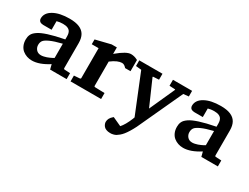

<svg xmlns="http://www.w3.org/2000/svg" viewBox="-64 -1012 2285 1760"><g transform="rotate(30 1079.0 -132.5)"><path d="M157.7 -142.1Q157.7 -113.8 176 -92.5Q194.3 -71.3 227.1 -71.3Q239.7 -71.3 255.1 -74.7Q270.5 -78.1 283.4 -82.5Q296.4 -86.9 310.3 -93.3Q324.2 -99.6 332.5 -104Q340.8 -108.4 348.6 -113.3V-263.7Q269 -244.1 226.1 -224.4Q183.1 -204.6 170.4 -186.8Q157.7 -168.9 157.7 -142.1ZM57.1 -363.8Q57.1 -422.9 120.6 -458.5Q184.1 -494.1 289.6 -494.1Q352.5 -494.1 392.8 -477.3Q433.1 -460.4 452.4 -426.8Q471.7 -393.1 471.7 -340.8V-75.7Q471.7 -71.8 473.9 -69.3Q476.1 -66.9 481.9 -65.9L541 -63V0H366.2L353.5 -50.3Q255.9 12.2 178.7 12.2Q150.4 12.2 125 3.7Q99.6 -4.9 79.1 -21.5Q58.6 -38.1 46.4 -65.4Q34.2 -92.8 34.2 -127.4Q34.2 -142.6 36.4 -154.5Q38.6 -166.5 44.4 -179.4Q50.3 -192.4 60.8 -203.4Q71.3 -214.4 87.6 -225.8Q104 -237.3 127.7 -247.8Q151.4 -258.3 182.9 -268.6Q214.4 -278.8 255.9 -289.1Q297.4 -299.3 348.6 -309.1V-340.3Q348.6 -359.9 344.5 -374.3Q340.3 -388.7 332.8 -397.7Q325.2 -406.7 313.5 -412.4Q301.8 -418 288.8 -420.2Q275.9 -422.4 259.8 -422.4Q242.2 -422.4 226.1 -420.2Q210 -418 195.3 -413.6V-322.8H106.4Q85.4 -323.7 74.7 -330.1Q62.5 -337.4 58.6 -351.6Q57.1 -357.4 57.1 -363.8Z M938.5 -494.1Q973.1 -494.1 1004.9 -477.5L1011.7 -474.1V-355.5H955.1L951.2 -359.4Q941.4 -370.6 930.4 -376.7Q919.4 -382.8 906.7 -382.8Q896.5 -382.8 884.5 -379.9Q872.6 -377 858.4 -371.1Q844.2 -365.2 827.9 -355.2Q811.5 -345.2 794.4 -332V-75.2Q794.4 -73.2 794.7 -72.3Q794.9 -71.3 795.7 -70.1Q796.4 -68.8 797.6 -68.1Q798.8 -67.4 801.3 -66.9Q803.7 -66.4 807.1 -65.9L905.8 -63V0H582.5V-61.5L642.6 -65.9Q652.8 -67.4 652.8 -75.2V-392.1H580.6V-442.9L739.3 -481.9H794.4V-412.6L800.3 -418Q891.1 -494.1 938.5 -494.1Z M1132.3 229Q1108.4 229 1090.3 221.7Q1072.3 214.4 1063.5 202.9Q1054.7 191.4 1050.8 180.4Q1046.9 169.4 1046.9 159.7Q1046.9 121.1 1083.5 90.3L1089.4 85.4L1182.1 127.9Q1216.8 89.8 1249 11.2Q1253.4 0.5 1255.9 -7.3L1090.3 -416L1031.7 -421.9V-481.9H1277.3V-418.9L1218.3 -415.5Q1213.4 -415 1213.4 -411.6Q1213.4 -411.1 1213.4 -410.2L1330.1 -144L1450.2 -410.2V-411.1Q1450.7 -412.1 1450.7 -412.1V-412.6Q1450.7 -414.6 1447.8 -415.5Q1447.3 -415.5 1446.3 -415.5L1388.2 -418.9V-481.9H1590.8V-422.4L1534.7 -416.5L1316.4 56.2Q1299.3 90.3 1282.2 117.9Q1265.1 145.5 1250.7 163.3Q1236.3 181.2 1220.9 194.1Q1205.6 207 1194.3 213.6Q1183.1 220.2 1170.2 223.9Q1157.2 227.5 1149.7 228.3Q1142.1 229 1132.3 229Z M1758.3 -142.1Q1758.3 -113.8 1776.6 -92.5Q1794.9 -71.3 1827.6 -71.3Q1840.3 -71.3 1855.7 -74.7Q1871.1 -78.1 1884 -82.5Q1897 -86.9 1910.9 -93.3Q1924.8 -99.6 1933.1 -104Q1941.4 -108.4 1949.2 -113.3V-263.7Q1869.6 -244.1 1826.7 -224.4Q1783.7 -204.6 1771 -186.8Q1758.3 -168.9 1758.3 -142.1ZM1657.7 -363.8Q1657.7 -422.9 1721.2 -458.5Q1784.7 -494.1 1890.1 -494.1Q1953.1 -494.1 1993.4 -477.3Q2033.7 -460.4 2053 -426.8Q2072.3 -393.1 2072.3 -340.8V-75.7Q2072.3 -71.8 2074.5 -69.3Q2076.7 -66.9 2082.5 -65.9L2141.6 -63V0H1966.8L1954.1 -50.3Q1856.4 12.2 1779.3 12.2Q1751 12.2 1725.6 3.7Q1700.2 -4.9 1679.7 -21.5Q1659.2 -38.1 1647 -65.4Q1634.8 -92.8 1634.8 -127.4Q1634.8 -142.6 1637 -154.5Q1639.2 -166.5 1645 -179.4Q1650.9 -192.4 1661.4 -203.4Q1671.9 -214.4 1688.2 -225.8Q1704.6 -237.3 1728.3 -247.8Q1752 -258.3 1783.4 -268.6Q1814.9 -278.8 1856.4 -289.1Q1897.9 -299.3 1949.2 -309.1V-340.3Q1949.2 -359.9 1945.1 -374.3Q1940.9 -388.7 1933.3 -397.7Q1925.8 -406.7 1914.1 -412.4Q1902.3 -418 1889.4 -420.2Q1876.5 -422.4 1860.4 -422.4Q1842.8 -422.4 1826.7 -420.2Q1810.5 -418 1795.9 -413.6V-322.8H1707Q1686 -323.7 1675.3 -330.1Q1663.1 -337.4 1659.2 -351.6Q1657.7 -357.4 1657.7 -363.8Z"/></g></svg>

Font: TAML ThiruValluvar
Style: Bold
Weight: 400
Version: Version 0.271; dev 7ad24fM